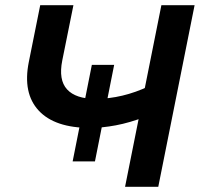

<svg xmlns="http://www.w3.org/2000/svg" viewBox="-20 -720 782 740"><path d="M260 -98 334 -470H420L346 -98ZM540 -270Q480 -247 426.5 -237Q373 -227 328 -227Q191 -227 129 -294Q67 -361 91 -481L135 -700H263L220 -487Q205 -412 238.5 -375.5Q272 -339 348 -339Q400 -339 452 -351.5Q504 -364 552 -387ZM462 0 602 -700H730L590 0Z"/></svg>

Font: MOST Montserrat SemiBold
Style: Italic
Weight: 600
Italic angle: -11.3°
Designer: Julieta Ulanovsky
Foundry: Julieta Ulanovsky
Version: Version 8.000;March 11, 2024;FontCreator 15.0.0.2926 64-bit